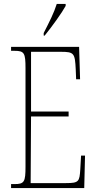

<svg xmlns="http://www.w3.org/2000/svg" viewBox="-20 -951 489 971"><path d="M201 -784V-771H206C244 -818 293 -886 312 -921V-931H267C253 -886 231 -843 201 -784ZM36 0H406L410 -164H390L386 -94C382 -33 379 -25 314 -25H135L137 -362H327V-387H137V-689H287C355 -689 359 -682 363 -600L365 -550H385L380 -714H36V-694H53C103 -694 109 -683 109 -606V-108C109 -31 103 -20 53 -20H36Z"/></svg>

Font: Noto Serif Bengali ExtraCondensed Thin
Style: Regular
Weight: 100
Width: 2
Designer: Juan Bruce, Universal Thirst, Indian Type Foundry and the Monotype Design Team.
Foundry: Monotype Imaging Inc.
Version: Version 2.003